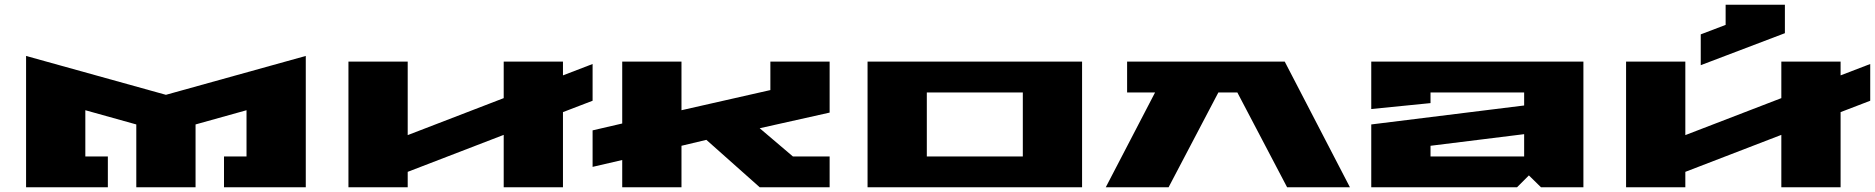

<svg xmlns="http://www.w3.org/2000/svg" viewBox="-20 -790 7910 810"><path d="M90 0V-554L680 -390L1270 -554V0H925V-130H1020V-325L805 -265V0H555V-265L340 -325V-130H435V0Z M1450 0V-530H1700V-220L2105 -376V-530H2355V-472L2480 -520V-365L2355 -317V0H2105V-221L1700 -65V0Z M2480 -86V-240L2605 -269V-530H2855V-325L3230 -410V-530H3480V-315L3185 -249L3325 -130H3480V0H3185L2960 -200L2855 -175V0H2605V-115Z M3640 0V-530H4545V0ZM3890 -130H4295V-400H3890Z M4645 0 4853 -400H4735V-530H5400L5675 0H5410L5200 -400H5120L4910 0Z M5765 0V-265L6410 -345V-400H6015V-355L5765 -330V-530H6660V0H6481L6430 -50L6380 0ZM6015 -130H6410V-224L6015 -175Z M6840 0V-530H7090V-220L7495 -376V-530H7745V-472L7870 -520V-365L7745 -317V0H7495V-221L7090 -65V0ZM7155 -515V-645L7260 -685V-770H7510V-650Z"/></svg>

Font: Stalinist One
Style: Regular
Weight: 400
Designer: Jovanny Lemonad
Foundry: Alexey Maslov, Jovanny Lemonad
Version: Version 3.004